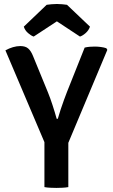

<svg xmlns="http://www.w3.org/2000/svg" viewBox="-20 -916 551 940"><path d="M197.5 -288H314.5V0Q301 2.5 285 3.2Q269 4 256 4Q244 4 227.2 3.2Q210.5 2.5 197.5 0ZM394.5 -683Q406.5 -686 419.2 -687Q432 -688 443.5 -688Q458.5 -688 473.5 -686Q488.5 -684 500.5 -680L505.5 -672L306 -196.5H207.5L6.5 -669.5Q24.5 -679.5 43.2 -685Q62 -690.5 79.5 -690.5Q104.5 -690.5 118.2 -678.5Q132 -666.5 142 -641L215 -463Q226 -436 237.2 -401.5Q248.5 -367 257.5 -334.5H263Q269 -356 277 -380.2Q285 -404.5 293.5 -427.5Q302 -450.5 308 -466ZM308 -892.5 420.5 -785.5Q414.5 -767.5 399.5 -754.2Q384.5 -741 371.5 -737L258.5 -811.5L145 -737Q132.5 -741 117.2 -754.2Q102 -767.5 96.5 -785.5L208.5 -892.5Q219 -894 232 -895.2Q245 -896.5 258.5 -896.5Q272 -896.5 284.8 -895.2Q297.5 -894 308 -892.5Z"/></svg>

Font: Signika Light Medium
Style: Regular
Weight: 500
Version: Version 2.003;gftools[0.9.32]